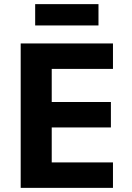

<svg xmlns="http://www.w3.org/2000/svg" viewBox="-20 -908 640 928"><path d="M526 0V-123H230V-292H516V-415H230V-575H526V-698H80V0ZM150 -785H456V-888H150Z"/></svg>

Font: IBM Plex Mono
Style: Bold
Weight: 700
Monospace: yes
Designer: Mike Abbink, Paul van der Laan, Pieter van Rosmalen
Foundry: Bold Monday
Version: Version 2.004